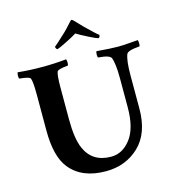

<svg xmlns="http://www.w3.org/2000/svg" viewBox="-123 -952 960 1062"><g transform="rotate(-15 356.5 -421.0)"><path d="M502 -712.9Q492.2 -714.8 449.2 -736.3Q406.2 -757.8 384.8 -771.5Q363.3 -757.8 321.3 -736.8Q279.3 -715.8 267.6 -712.9Q257.8 -717.8 257.8 -729.5Q268.6 -737.3 328.1 -793Q340.8 -804.7 372.1 -839.8Q379.9 -849.6 384.8 -849.6Q387.7 -849.6 397.5 -839.8Q420.9 -814.5 438.5 -796.9Q493.2 -743.2 511.7 -729.5Q511.7 -715.8 502 -712.9ZM161.1 -639.6Q232.4 -639.6 298.8 -646.5Q301.8 -641.6 302.2 -628.4Q302.7 -615.2 298.8 -610.4Q241.2 -605.5 236.3 -592.8Q228.5 -573.2 228.5 -501V-322.3Q228.5 -211.9 252.9 -155.3Q293 -61.5 401.4 -61.5Q466.8 -61.5 513.2 -122.1Q559.6 -182.6 559.6 -301.8V-467.8Q559.6 -552.7 545.9 -586.9Q538.1 -605.5 472.7 -610.4Q468.8 -615.2 469.2 -628.4Q469.7 -641.6 472.7 -646.5Q552.7 -639.6 594.7 -639.6Q619.1 -639.6 658.2 -642.6Q697.3 -645.5 709 -646.5Q711.9 -641.6 712.4 -628.4Q712.9 -615.2 709 -610.4Q640.6 -605.5 633.8 -586.9Q620.1 -552.7 620.1 -468.8V-279.3Q620.1 -137.7 543.5 -64.5Q466.8 8.8 352.5 8.8Q214.8 8.8 146.5 -77.1Q91.8 -145.5 91.8 -293.9V-501Q91.8 -573.2 84 -592.8Q79.1 -605.5 21.5 -610.4Q17.6 -615.2 18.1 -628.4Q18.6 -641.6 21.5 -646.5Q87.9 -639.6 161.1 -639.6Z"/></g></svg>

Font: Crimson
Style: Bold
Weight: 700
Version: Version 0.8 ; ttfautohint (v1.00) -l 8 -r 50 -G 200 -x 14 -D